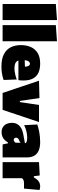

<svg xmlns="http://www.w3.org/2000/svg" viewBox="901 -1691 806 2648"><g transform="rotate(90 1304.0 -367.0)"><path d="M35 0Q35 -52 35 -101Q35 -150 35 -213V-493Q35 -552.5 35 -612.2Q35 -672 35 -734L257 -750Q257 -692.5 257 -628.8Q257 -565 257 -493V-213Q257 -150 257 -101Q257 -52 257 0Z M327 0Q327 -52 327 -101Q327 -150 327 -213V-493Q327 -552.5 327 -612.2Q327 -672 327 -734L549 -750Q549 -692.5 549 -628.8Q549 -565 549 -493V-213Q549 -150 549 -101Q549 -52 549 0Z M897 16Q792 16 727 -18Q662 -52 632 -112.2Q602 -172.5 602 -251Q602 -329.5 629 -389.8Q656 -450 712.2 -484Q768.5 -518 857 -518Q931 -518 983 -494Q1035 -470 1062.5 -419.2Q1090 -368.5 1090 -288Q1090 -266.5 1088.8 -250.2Q1087.5 -234 1085 -218L898 -279Q899 -285 899.5 -291.5Q900 -298 900 -303Q900 -337 888.5 -357Q877 -377 859 -377Q846.5 -377 835.2 -368Q824 -359 817 -339.2Q810 -319.5 810 -287V-248Q810 -219.5 821.8 -200.8Q833.5 -182 859 -172.5Q884.5 -163 926 -163Q942 -163 968.2 -166.8Q994.5 -170.5 1023.2 -177.8Q1052 -185 1076 -196L1083 -14Q1063 -6.5 1036 0.5Q1009 7.5 974.2 11.8Q939.5 16 897 16ZM685 -218V-300L958 -310L1085 -298V-218Z M1262 0Q1246.5 -47 1230.2 -95Q1214 -143 1198 -190L1168 -279Q1149.5 -334.5 1130.8 -390.5Q1112 -446.5 1093 -502L1333 -508Q1339 -467 1345 -425.2Q1351 -383.5 1357 -342L1372 -238H1388L1403.5 -342.5Q1410 -386 1416 -426Q1422 -466 1427 -502H1663Q1644.5 -446 1625.8 -390Q1607 -334 1588 -278L1558 -188.5Q1542.5 -141.5 1526.8 -94.5Q1511 -47.5 1495 0Z M1805 14Q1760 14 1731 -5.5Q1702 -25 1688 -57Q1674 -89 1674 -126Q1674 -170.5 1690.2 -199.2Q1706.5 -228 1731 -245.5Q1755.5 -263 1781.5 -271.8Q1807.5 -280.5 1827 -284L1955 -308Q1955.5 -316.5 1947.5 -323.5Q1939.5 -330.5 1921.5 -334.8Q1903.5 -339 1874 -339Q1857 -339 1836.5 -336.5Q1816 -334 1793.8 -328.8Q1771.5 -323.5 1749.2 -315.8Q1727 -308 1706 -297L1697 -479Q1716 -485 1741.2 -491.8Q1766.5 -498.5 1797.2 -504.5Q1828 -510.5 1863.8 -514.2Q1899.5 -518 1939 -518Q2005.5 -518 2053 -499Q2100.5 -480 2125.8 -439.2Q2151 -398.5 2151 -333Q2151 -307 2151 -271.5Q2151 -236 2151 -212V-190Q2151 -148 2151 -100Q2151 -52 2151 0H1972L1957 -73H1943Q1930.5 -49 1911.2 -29.2Q1892 -9.5 1865.5 2.2Q1839 14 1805 14ZM1909 -153Q1916 -153 1923.2 -156.5Q1930.5 -160 1937 -165.8Q1943.5 -171.5 1949 -179V-250Q1945 -245.5 1940.5 -241.8Q1936 -238 1929 -234.2Q1922 -230.5 1911 -226Q1903.5 -223 1896.2 -218.2Q1889 -213.5 1884 -205.8Q1879 -198 1879 -186Q1879 -169 1888.8 -161Q1898.5 -153 1909 -153Z M2216 0Q2216 -52 2216 -101Q2216 -150 2216 -213V-263Q2216 -322.5 2216 -381.2Q2216 -440 2216 -502L2400 -512L2410 -431H2427Q2445.5 -466 2465.8 -484.8Q2486 -503.5 2507.2 -510.8Q2528.5 -518 2550 -518Q2558.5 -518 2573 -516Q2587.5 -514 2600 -508L2581 -295Q2558.5 -295 2540.8 -295Q2523 -295 2505 -295Q2491.5 -295 2480.8 -293Q2470 -291 2462 -287Q2454 -283 2448 -278Q2442 -273 2438 -267V-200Q2438 -147 2438 -99.5Q2438 -52 2438 0Z"/></g></svg>

Font: Commissioner Thin Black
Style: Regular
Weight: 900
Version: Version 1.000